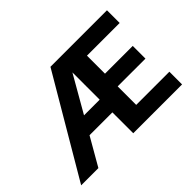

<svg xmlns="http://www.w3.org/2000/svg" viewBox="-133 -1068 1379 1379"><g transform="rotate(-45 556.0 -379.0)"><path d="M1052 -129V0H556V-212H324L202 0H27L473 -758H1047V-629H715V-446H997V-317H715V-129ZM556 -341V-618L397 -341Z"/></g></svg>

Font: Biryani ExtraBold
Style: Regular
Weight: 800
Designer: Dan Reynolds and Mathieu Reguer
Foundry: Dan Reynolds and Mathieu Reguer
Version: Version 1.004; ttfautohint (v1.1) -l 5 -r 5 -G 72 -x 0 -D la